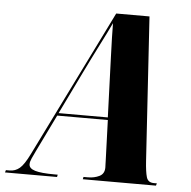

<svg xmlns="http://www.w3.org/2000/svg" viewBox="-108 -765 810 816"><g transform="rotate(5 296.5 -357.0)"><path d="M-57 0 -54 -10H-38Q-14 -10 4.5 -25.5Q23 -41 46 -88L355 -714H497L536 -101Q539 -55 545.5 -32.5Q552 -10 577 -10H590L587 0H275L277 -10H296Q323 -10 344.5 -20.5Q366 -31 366 -58Q366 -63 365.5 -72Q365 -81 365 -89L359 -260H143L66 -102Q57 -83 50.5 -69Q44 -55 44 -44Q44 -26 70 -18Q96 -10 154 -10H167L165 0ZM233 -446 148 -271H358L351 -464Q350 -494 348.5 -533.5Q347 -573 346 -610.5Q345 -648 345 -672Q328 -636 297 -575Q266 -514 233 -446Z"/></g></svg>

Font: Noto Serif Display ExtraCondensed Black
Style: Italic
Weight: 900
Width: 2
Italic angle: -12°
Designer: Monotype Design Team
Foundry: Monotype Imaging Inc.
Version: Version 2.009